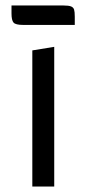

<svg xmlns="http://www.w3.org/2000/svg" viewBox="-20 -681 316 701"><path d="M178 -510V0H98V-497ZM22 -632V-661H211Q231 -661 239.5 -657.5Q248 -654 250.5 -646Q253 -638 253 -620V-590H65Q37 -590 29.5 -598.5Q22 -607 22 -632Z"/></svg>

Font: Changa Light
Style: Regular
Weight: 300
Designer: Eduardo Rodriguez Tunni
Foundry: Eduardo Rodriguez Tunni
Version: Version 2.002; ttfautohint (v1.5) -l 8 -r 50 -G 110 -x 14 -H